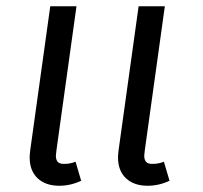

<svg xmlns="http://www.w3.org/2000/svg" viewBox="-20 -583 649 615"><path d="M240 -4Q206 12 170 12Q126 12 100.5 -12Q75 -36 75 -79Q75 -87 77 -103L141 -563H225L161 -103Q159 -89 159 -85Q159 -71 165 -64.5Q171 -58 185 -58Q205 -58 222 -65ZM523 -4Q489 12 453 12Q409 12 383.5 -12Q358 -36 358 -79Q358 -87 360 -103L424 -563H508L444 -103Q442 -89 442 -85Q442 -71 448 -64.5Q454 -58 468 -58Q488 -58 505 -65Z"/></svg>

Font: FiraGO Book
Style: Italic
Weight: 350
Italic angle: -8°
Designer: bBox Type GmbH
Foundry: bBox Type GmbH
Version: Version 1.001